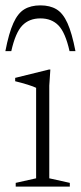

<svg xmlns="http://www.w3.org/2000/svg" viewBox="-31 -695 301 715"><path d="M156.5 -436 152.5 -376V-31L229 -14V0H27.5V-14L103.5 -31V-368Q95 -372.5 71.8 -379.8Q48.5 -387 25.5 -392.5V-405L151 -436ZM119.5 -626.5Q77.5 -626.5 52 -600Q26.5 -573.5 11 -504.5H-11Q2 -572 18.8 -609Q35.5 -646 59.8 -660.5Q84 -675 119.5 -675Q155 -675 179.2 -660.5Q203.5 -646 220.2 -609Q237 -572 250 -504.5H228Q212.5 -573.5 187 -600Q161.5 -626.5 119.5 -626.5Z"/></svg>

Font: Newsreader Text Light
Style: Regular
Weight: 300
Designer: Hugues Gentile
Foundry: Production Type
Version: Version 1.001